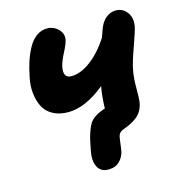

<svg xmlns="http://www.w3.org/2000/svg" viewBox="-103 -612 793 859"><g transform="rotate(-15 294.0 -182.5)"><path d="M188 -136.2Q147.5 -136.2 118.2 -151.9Q88.9 -167.5 74.7 -194.3Q60.5 -221.2 56.2 -257.6Q51.8 -293.9 61 -335Q68.4 -372.6 78.9 -404.1Q89.4 -435.5 105 -463.4Q120.6 -491.2 142.8 -507.1Q165 -522.9 191.9 -522.9Q221.7 -522.9 243.2 -501.2Q264.6 -479.5 258.8 -451.2Q255.9 -435.1 236.3 -397.2Q216.8 -359.4 212.9 -335.9Q204.6 -288.1 243.2 -288.1Q285.2 -288.1 332.3 -323Q379.4 -357.9 418.9 -419.9Q428.2 -446.8 429.2 -449.2Q441.4 -485.8 462.6 -503.4Q483.9 -521 508.8 -521Q542 -521 561.3 -494.4Q580.6 -467.8 573.2 -429.2Q569.3 -409.2 545.7 -343.3Q522 -277.3 516.1 -246.1Q508.8 -210.4 509 -162.1Q509.3 -113.8 505.9 -92.8Q501.5 -71.8 491.9 -56.2Q482.4 -40.5 467.5 -29.8Q452.6 -19 439.7 -12.7Q426.8 -6.3 407.2 1Q385.7 7.8 380.9 26.9Q378.4 38.1 375.7 61.3Q373 84.5 371.1 92.8Q366.7 118.2 347.4 138.2Q328.1 158.2 294.9 158.2Q258.3 158.2 244.4 128.7Q230.5 99.1 240.2 54.2Q245.6 26.4 248.8 11.2Q252 -3.9 259.3 -25.6Q266.6 -47.4 275.9 -63Q294.9 -92.3 349.1 -109.9Q350.6 -165 358.9 -210.9Q267.6 -136.2 188 -136.2Z"/></g></svg>

Font: Shantell Sans Normal
Style: Bold Italic
Weight: 700
Italic angle: -11.31°
Designer: Stephen Nixon, Anya Danilova, Shantell Martin
Foundry: Arrow Type
Version: Version 1.006;[559af2be0]